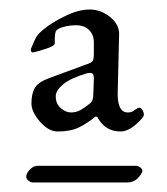

<svg xmlns="http://www.w3.org/2000/svg" viewBox="-20 -544 350 403"><path d="M46 -327Q46 -348 53.5 -360Q61 -372 83 -380L159 -408Q172 -412 174.5 -416Q177 -420 177 -432V-455Q177 -471 167 -481Q157 -491 140 -491Q126 -491 113 -487.5Q100 -484 97 -478Q95 -472 95 -463.5Q95 -455 95 -453Q95 -448 79 -442.5Q63 -437 50 -434H49Q46 -434 45 -437Q44 -440 46 -444Q52 -459 56 -466Q60 -473 71 -482Q89 -497 117 -510.5Q145 -524 168 -524Q192 -524 211.5 -508Q231 -492 230 -471L227 -347Q227 -308 248 -308Q255 -308 259 -310.5Q263 -313 264 -314Q270 -318 272 -318Q276 -318 279 -313Q282 -308 282 -303Q282 -299 272 -289Q251 -268 233 -268Q200 -268 184 -299H180Q163 -285 145.5 -276.5Q128 -268 101 -268Q82 -268 64 -288.5Q46 -309 46 -327ZM169 -327Q173 -330 174.5 -335.5Q176 -341 176 -350L177 -379Q177 -388 173.5 -390Q170 -392 162 -390Q128 -380 112.5 -367Q97 -354 97 -342Q97 -326 107.5 -317Q118 -308 129 -308Q140 -308 149 -313Q158 -318 169 -327ZM279 -185 278 -182Q267 -161 247 -161H49Q44 -161 39.5 -165Q35 -169 35 -173Q35 -180 42.5 -188Q50 -196 59 -196H265Q270 -196 274.5 -192.5Q279 -189 279 -185Z"/></svg>

Font: EB Garamond
Style: Regular
Weight: 400
Designer: Georg Duffner and Octavio Pardo
Foundry: Georg Duffner
Version: Version 1.000; ttfautohint (v1.6)